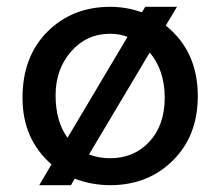

<svg xmlns="http://www.w3.org/2000/svg" viewBox="-20 -532 646 563"><path d="M303 11Q250 11 199 -8L188 11H95L131 -50Q46 -124 46 -245Q46 -366 119 -439Q192 -512 303 -512Q351 -512 396 -496L406 -512H499L466 -457Q560 -382 560 -250Q560 -134 487 -61.5Q414 11 303 11ZM303 -68Q373 -68 418 -116.5Q463 -165 463 -245.5Q463 -326 419 -378L241 -79Q271 -68 303 -68ZM178 -128 354 -424Q330 -433 303 -433Q234 -433 188.5 -381Q143 -329 143 -252.5Q143 -176 178 -128Z"/></svg>

Font: Belgrano
Style: Regular
Weight: 400
Designer: Daniel Hernandez
Foundry: Daniel Hernndez
Version: Version 1.003